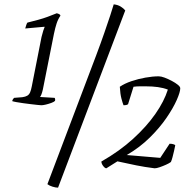

<svg xmlns="http://www.w3.org/2000/svg" viewBox="-20 -771 883 883"><path d="M170 -287Q165 -287 152 -288.5Q139 -290 121.5 -292Q104 -294 86.5 -296.5Q69 -299 55 -301.5Q41 -304 36 -306Q38 -313 40.5 -316Q43 -319 45 -321L83 -324Q97 -326 105.5 -331Q114 -336 118.5 -346.5Q123 -357 126 -373L171 -601Q175 -618 179 -630Q183 -642 185 -646V-648L96 -640Q98 -647 100.5 -655Q103 -663 106 -667Q134 -674 156 -680Q178 -686 198.5 -693.5Q219 -701 241 -710Q249 -708 253 -705.5Q257 -703 258 -699Q247 -683 240.5 -663.5Q234 -644 228 -615L177 -359Q174 -346 170.5 -337Q167 -328 164 -325L231 -321Q233 -319 233.5 -315Q234 -311 233 -307Q228 -302 215.5 -297.5Q203 -293 190.5 -290Q178 -287 170 -287ZM247 92Q236 92 221.5 87.5Q207 83 198 76L421 -513Q444 -574 460 -620.5Q476 -667 487 -700Q498 -733 503 -751Q522 -749 535.5 -740.5Q549 -732 556 -723ZM469 3Q463 3 455 -7Q447 -17 446 -28Q530 -76 592 -132.5Q654 -189 694.5 -247Q735 -305 752 -359Q731 -367 706 -370.5Q681 -374 650 -374Q638 -374 623.5 -374Q609 -374 594 -372L569 -292Q564 -287 548 -287Q544 -297 538.5 -317.5Q533 -338 531 -372Q553 -387 584 -397.5Q615 -408 648.5 -414Q682 -420 710 -420Q721 -420 737 -414Q753 -408 770 -399Q787 -390 798 -381Q809 -372 809 -365Q809 -348 793 -311.5Q777 -275 746 -229.5Q715 -184 669 -138.5Q623 -93 563 -58L717 -45L760 -110Q771 -110 778 -107.5Q785 -105 786 -103Q784 -92 780.5 -77Q777 -62 773.5 -48.5Q770 -35 766 -26Q758 -20 743.5 -13.5Q729 -7 714.5 -2Q700 3 691 3Q644 -3 607 -10.5Q570 -18 520 -29Z"/></svg>

Font: Texturina 12pt Thin
Style: Italic
Weight: 250
Italic angle: -11°
Designer: Guillermo Torres Carreño
Foundry: Omnibus-Type
Version: Version 1.002